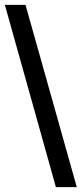

<svg xmlns="http://www.w3.org/2000/svg" viewBox="-21 -740 336 790"><path d="M-1 -720H84L295 30H209Z"/></svg>

Font: Radio Canada Condensed
Style: Regular
Weight: 400
Width: 3
Designer: Charles Daoud, Etienne Aubert Bonn, Alexandre Saumier Demers, Jacques Le Bailly
Foundry: Radio-Canada
Version: Version 2.104; ttfautohint (v1.8.4.7-5d5b);gftools[0.9.28.de